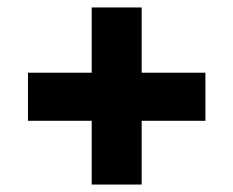

<svg xmlns="http://www.w3.org/2000/svg" viewBox="-20 -583 625 515"><path d="M226 -259H55V-388H226V-563H360V-388H531V-259H360V-88H226Z"/></svg>

Font: Noto Sans Devanagari UI Black
Style: Regular
Weight: 900
Designer: Jelle Bosma - Monotype Design Team
Foundry: Monotype Imaging Inc.
Version: Version 2.003; ttfautohint (v1.8.4.7-5d5b)